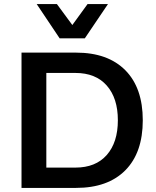

<svg xmlns="http://www.w3.org/2000/svg" viewBox="-20 -917 762 937"><path d="M351.1 -660.2Q506.3 -660.2 591.6 -574.2Q676.8 -488.3 676.8 -330.1Q676.8 -171.9 591.6 -85.9Q506.3 0 351.1 0H85V-660.2ZM159.2 -897H257.8L333 -794.9L407.2 -897H506.8L394 -730H271ZM206.1 -99.1H348.1Q446.8 -99.1 501 -160.6Q555.2 -222.2 555.2 -330.1Q555.2 -438 501 -499.5Q446.8 -561 348.1 -561H206.1Z"/></svg>

Font: Human Sans Medium
Style: Regular
Weight: 500
Designer: Tim Radville
Foundry: Continuum
Version: Version 1.000;FEAKit 1.0